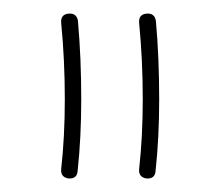

<svg xmlns="http://www.w3.org/2000/svg" viewBox="-20 -697 317 285"><path d="M197.3 -432.1Q185.5 -434.1 186.5 -445.8Q191.9 -494.1 191.9 -549.8Q191.9 -607.9 186.5 -663.1Q185.5 -675.8 197.8 -676.8Q209.5 -677.7 211.4 -666Q213.9 -638.7 215.1 -608.9Q216.3 -579.1 216.3 -549.8Q216.3 -492.7 210.9 -442.9Q210 -431.2 197.3 -432.1ZM81.5 -432.1Q69.8 -434.1 70.8 -445.8Q76.2 -494.1 76.2 -549.8Q76.2 -607.9 70.8 -663.1Q69.8 -675.8 82 -676.8Q93.8 -677.7 95.7 -666Q98.1 -638.7 99.4 -608.9Q100.6 -579.1 100.6 -549.8Q100.6 -492.7 95.2 -442.9Q94.2 -431.2 81.5 -432.1Z"/></svg>

Font: Mikhak-DS2-FD ExtraLight
Style: Regular
Weight: 200
Designer: Amin Abedi
Version: Version 3.2